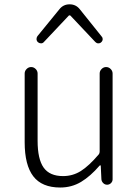

<svg xmlns="http://www.w3.org/2000/svg" viewBox="-20 -837 630 870"><path d="M252.9 12.7Q169.9 12.7 130.9 -38.1Q91.8 -88.9 91.8 -192.4V-503.9Q91.8 -515.6 100.6 -524.4Q109.4 -533.2 121.1 -533.2Q132.8 -533.2 141.6 -524.4Q150.4 -515.6 150.4 -503.9V-199.2Q150.4 -116.2 177.7 -77.6Q205.1 -39.1 265.6 -39.1Q309.6 -39.1 346.2 -62Q382.8 -85 427.7 -137.7Q431.6 -142.6 431.6 -150.4V-503.9Q431.6 -515.6 440.4 -524.4Q449.2 -533.2 460.9 -533.2Q472.7 -533.2 481.4 -524.4Q490.2 -515.6 490.2 -503.9V-24.4Q490.2 -14.6 482.9 -7.3Q475.6 0 465.3 0Q455.1 0 447.8 -7.3Q440.4 -14.6 439.5 -24.4L436.5 -86.9Q435.5 -87.9 434.1 -87.9Q432.6 -87.9 431.6 -86.9Q389.6 -38.1 347.2 -12.7Q304.7 12.7 252.9 12.7ZM152.3 -645.5Q145.5 -651.4 145.5 -660.2Q145.5 -667 149.4 -672.9L249 -794.9Q266.6 -817.4 295.4 -817.4Q324.2 -817.4 341.8 -794.9L440.4 -671.9Q445.3 -667 445.3 -660.2Q445.3 -651.4 438.5 -645.5Q433.6 -640.6 425.8 -640.6Q425.8 -640.6 424.8 -640.6Q418 -640.6 412.1 -646.5L298.8 -766.6Q296.9 -767.6 294.9 -767.6Q293 -767.6 292 -766.6L178.7 -646.5Q173.8 -640.6 166 -640.6Q158.2 -640.6 152.3 -645.5Z"/></svg>

Font: irohamaru Light
Style: Regular
Weight: 200
Designer: [Source Han Sans]
Ryoko NISHIZUKA  (kana & ideographs); Paul D. Hunt (Latin, Greek & Cyrillic); Wenlong ZHANG  (bopomofo
Version: Version 1.01